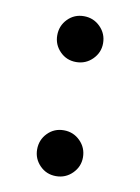

<svg xmlns="http://www.w3.org/2000/svg" viewBox="-64 -533 430 590"><g transform="rotate(10 151.0 -237.5)"><path d="M151 12Q121 12 100.5 -9Q80 -30 80 -59Q80 -89 100.5 -110Q121 -131 151 -131Q181 -131 202 -110Q223 -89 223 -59Q223 -30 202 -9Q181 12 151 12ZM151 -344Q121 -344 100.5 -365Q80 -386 80 -415Q80 -445 100.5 -466Q121 -487 151 -487Q181 -487 202 -466Q223 -445 223 -415Q223 -386 202 -365Q181 -344 151 -344Z"/></g></svg>

Font: Source Serif 4
Style: Regular
Weight: 400
Designer: Frank Grießhammer
Foundry: Adobe Systems Incorporated
Version: Version 4.004;hotconv 1.0.116;makeotfexe 2.5.65601